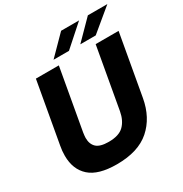

<svg xmlns="http://www.w3.org/2000/svg" viewBox="-217 -1124 1245 1305"><g transform="rotate(-30 405.5 -471.0)"><path d="M45 -210Q45 -249 52 -285L137 -763H317L232 -285Q228 -257 228 -244Q228 -196 256 -169.5Q284 -143 352 -143Q433 -143 471 -181Q509 -219 521 -285L606 -763H786L701 -285Q676 -145 584 -64Q492 17 324 17Q179 17 112 -43Q45 -103 45 -210ZM426 -814H305L448 -959H589ZM636 -814H515L658 -959H811Z"/></g></svg>

Font: Open Sauce One Black Italic
Style: Regular
Weight: 900
Italic angle: -10°
Designer: Alfredo Marco Pradil
Foundry: Creative Sauce Fz LLC
Version: Version 1.477